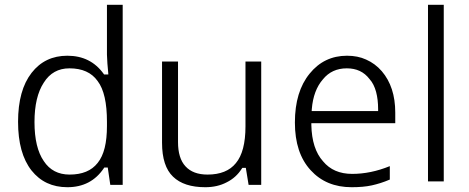

<svg xmlns="http://www.w3.org/2000/svg" viewBox="-20 -780 1978 810"><path d="M435.5 -66.9 445.3 0H497.6V-759.8H431.2V-549.3L433.1 -512.2L436.5 -473.6L437 -465.8H429.2H422.9H418.9L417 -468.8C380.4 -519.5 329.6 -544.9 264.2 -544.9C201.2 -544.9 150.9 -521 113.3 -472.7C75.2 -423.8 56.2 -355 56.2 -266.1C56.2 -177.2 75.2 -108.9 112.8 -61C150.4 -13.7 200.7 9.8 264.2 9.8C331.1 9.8 382.3 -17.1 418 -70.3L419.9 -73.2H423.8H428.2H434.6ZM164.6 -100.6C138.7 -138.2 125.5 -192.9 125.5 -265.1C125.5 -336.4 138.7 -391.6 164.6 -431.2C189.9 -471.7 226.1 -491.7 272.9 -491.7C326.7 -491.7 366.2 -474.1 391.6 -438.5C418.9 -402.8 431.2 -345.2 431.2 -266.1V-248.5C431.2 -177.7 418.9 -126 392.1 -92.8C366.2 -59.6 326.7 -43.5 273.4 -43.5C226.1 -43.5 189.5 -62.5 164.6 -100.6Z M663.6 -177.7C663.6 -111.8 679.2 -64 710 -34.7C740.7 -4.9 786.1 9.8 846.2 9.8C879.9 9.8 910.2 2.9 936 -10.7C962.9 -23.9 984.4 -43.5 1000 -68.4L1002.4 -71.8H1006.3H1010.7H1017.1L1018.1 -65.4L1028.8 0H1082V-520.5H1015.6V-246.6C1015.6 -175.8 1002 -124 975.1 -91.8C949.2 -59.6 909.2 -43.5 855.5 -43.5C814.5 -43.5 783.7 -55.2 762.7 -78.1C741.2 -101.1 731 -135.7 731 -180.7V-520.5H663.6Z M1548.8 2C1572.8 -3.4 1597.2 -10.7 1624.5 -22.5V-79.1C1570.3 -57.1 1517.6 -46.4 1465.8 -46.4C1413.1 -46.4 1372.1 -64 1342.8 -99.6C1311.5 -134.3 1294.9 -185.5 1293.5 -252.4V-260.3H1300.8H1647.5V-305.2C1647.5 -377.4 1628.4 -435.5 1590.8 -479.5C1571.8 -501.5 1549.8 -517.6 1524.4 -528.8C1501 -539.6 1474.1 -544.9 1443.8 -544.9C1379.4 -544.9 1326.7 -519.5 1286.1 -469.2C1245.1 -418.9 1224.1 -350.6 1224.1 -263.2C1224.1 -177.2 1246.1 -110.4 1290.5 -62C1334 -14.2 1391.6 9.8 1463.4 9.8C1496.1 9.8 1524.9 7.3 1548.8 2ZM1539.1 -446.3C1564.5 -418.5 1575.2 -372.1 1575.2 -319.3V-311.5H1567.9H1302.7H1294.9L1295.4 -319.8C1299.8 -372.6 1315.4 -414.6 1342.3 -445.3C1367.2 -476.1 1400.9 -491.7 1442.9 -491.7C1483.9 -491.7 1515.6 -477.1 1539.1 -446.3Z M1785.6 -759.8V-14.6H1852.1V-759.8Z"/></svg>

Font: Sahel Light
Style: Regular
Weight: 300
Foundry: Saber Rastikerdar (saber.rastikerdar@gmail.com)
Version: Version 3.4.0